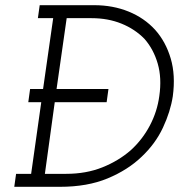

<svg xmlns="http://www.w3.org/2000/svg" viewBox="-20 -720 690 740"><path d="M96 -377 89 -326H139L100 -50H42L35 0H211Q317 0 395 -32.5Q473 -65 526 -116Q579 -166 608 -228Q637 -290 646 -349Q657 -430 638 -494.5Q619 -559 578 -605Q536 -651 475.5 -675.5Q415 -700 343 -700H133L126 -650H185L146 -377ZM237 -650H333Q396 -650 448 -629Q500 -608 537 -570Q572 -530 588 -474.5Q604 -419 594 -350Q586 -290 557.5 -236Q529 -182 484 -141Q437 -100 374.5 -75Q312 -50 235 -50H153L191 -326H391L398 -377H198Z"/></svg>

Font: Josefin Slab Medium
Style: Italic
Weight: 500
Italic angle: -12°
Version: Version 2.000